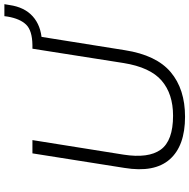

<svg xmlns="http://www.w3.org/2000/svg" viewBox="-14 -862 884 897"><g transform="rotate(-90 428.5 -414.0)"><path d="M331 8Q195 8 132 -63.5Q69 -135 92 -275L160 -705H222L154 -279Q136 -163 177.5 -105.5Q219 -48 336 -48Q438 -48 500 -101.5Q562 -155 582 -279L649 -705H711L642 -273Q619 -126 539.5 -59Q460 8 331 8ZM688 -661 662 -681 666 -705Q734 -706 761.5 -734.5Q789 -763 799 -821L801 -836H857L853 -812Q843 -742 800 -703.5Q757 -665 688 -661Z"/></g></svg>

Font: Mulish Light
Style: Italic
Weight: 300
Italic angle: -9°
Designer: Vernon Adams
Foundry: Vernon Adams
Version: Version 3.603; ttfautohint (v1.8.3)